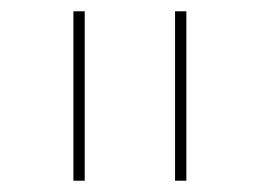

<svg xmlns="http://www.w3.org/2000/svg" viewBox="-20 -790 460 340"><path d="M110 -470V-770H130V-470ZM290 -470V-770H310V-470Z"/></svg>

Font: M PLUS 1 Thin Thin
Style: Regular
Weight: 250
Version: Version 1.001